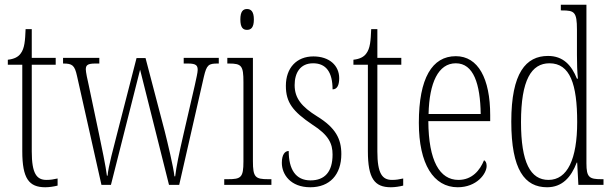

<svg xmlns="http://www.w3.org/2000/svg" viewBox="-20 -780 2580 810"><path d="M171 10C188 10 207 7 223 3V-27C205 -23 193 -21 176 -21C135 -21 114 -47 114 -141V-507H215V-536H114V-657H88C86 -609 84 -576 67 -554C57 -540 40 -531 13 -528V-507H74V-142C74 -27 102 10 171 10Z M305 -459 408 0H448L571 -486L693 0H736L840 -456C852 -507 860 -512 899 -512H903V-536H755V-512H774C808 -512 814 -503 814 -485C814 -474 808 -449 802 -421L754 -213C736 -135 724 -78 719 -36H716C711 -79 687 -178 675 -226L594 -535H556L473 -212C461 -164 436 -74 434 -39H431C427 -75 408 -165 398 -213L354 -422C349 -442 342 -477 342 -487C342 -504 348 -512 382 -512H399V-536H246V-512H247C285 -512 295 -505 305 -459Z M1022 -654C1039 -654 1051 -664 1051 -698C1051 -731 1039 -742 1022 -742C1005 -742 994 -731 994 -698C994 -664 1005 -654 1022 -654ZM926 0H1125V-24H1112C1057 -24 1047 -32 1047 -100V-536H939V-512H946C999 -512 1007 -503 1007 -434V-99C1007 -31 997 -24 941 -24H926Z M1289 10C1371 10 1420 -43 1420 -130C1420 -194 1396 -241 1318 -289C1252 -330 1223 -366 1223 -421C1223 -472 1246 -513 1301 -513C1356 -513 1383 -475 1383 -403C1402 -403 1411 -420 1411 -450C1411 -504 1369 -542 1302 -542C1231 -542 1186 -493 1186 -418C1186 -348 1215 -310 1298 -254C1367 -210 1383 -174 1383 -128C1383 -55 1350 -19 1290 -19C1227 -19 1198 -66 1198 -143C1182 -143 1169 -128 1169 -93C1169 -44 1206 10 1289 10Z M1629 10C1646 10 1665 7 1681 3V-27C1663 -23 1651 -21 1634 -21C1593 -21 1572 -47 1572 -141V-507H1673V-536H1572V-657H1546C1544 -609 1542 -576 1525 -554C1515 -540 1498 -531 1471 -528V-507H1532V-142C1532 -27 1560 10 1629 10Z M1911 10C1991 10 2033 -47 2033 -80C2033 -94 2028 -101 2022 -104C2005 -62 1972 -21 1914 -21C1835 -21 1788 -101 1787 -269H2048V-294C2048 -449 1997 -543 1903 -543C1803 -543 1747 -450 1747 -262C1747 -88 1809 10 1911 10ZM2008 -299H1788C1791 -431 1829 -513 1903 -513C1978 -513 2006 -426 2008 -299Z M2288 10C2351 10 2389 -31 2413 -94H2415L2420 0H2526V-24H2517C2466 -24 2454 -32 2454 -91V-760H2346V-736H2351C2403 -736 2414 -730 2414 -655V-548C2414 -513 2415 -479 2418 -448H2414C2391 -505 2356 -544 2292 -544C2199 -544 2137 -473 2137 -267C2137 -63 2194 10 2288 10ZM2294 -21C2218 -21 2178 -94 2178 -265C2178 -443 2222 -513 2298 -513C2385 -513 2415 -425 2415 -265C2415 -109 2374 -21 2294 -21Z"/></svg>

Font: Noto Serif Tamil ExtraCondensed ExtraLight
Style: Regular
Weight: 200
Width: 2
Designer: Indian Type Foundry, Tom Grace, and the Monotype Design Team
Foundry: Monotype Imaging Inc.
Version: Version 2.004